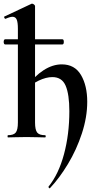

<svg xmlns="http://www.w3.org/2000/svg" viewBox="-22 -745 525 1041"><path d="M-2 -518Q-2 -524 0 -528Q2 -532 6 -532H316Q324 -532 324 -518Q324 -504 316 -504H6Q2 -504 0 -508Q-2 -512 -2 -518ZM21 -12Q52 -12 63.5 -26.5Q75 -41 75 -81V-589Q75 -624 68.5 -639Q62 -654 46 -654Q32 -654 8 -643H7Q4 -643 1.5 -648.5Q-1 -654 1 -655L150 -725H152Q157 -725 162.5 -720.5Q168 -716 168 -712V-81Q168 -41 179.5 -26.5Q191 -12 222 -12Q226 -12 226 -6Q226 0 222 0Q196 0 180 -1L122 -2L62 -1Q47 0 21 0Q19 0 19 -6Q19 -12 21 -12ZM120 -257 116 -269Q214 -396 313 -396Q383 -396 417 -338.5Q451 -281 451 -193Q451 -110 422 -21.5Q393 67 346.5 144Q300 221 249 275L247 276Q245 276 242.5 272.5Q240 269 241 267Q296 199 325 91Q354 -17 354 -142Q354 -233 334 -280Q314 -327 262 -327Q228 -327 188 -308Q148 -289 120 -257Z"/></svg>

Font: Cormorant Infant
Style: Bold
Weight: 700
Designer: Christian Thalmann (Catharsis Fonts)
Foundry: Catharsis Fonts
Version: Version 4.000